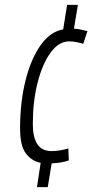

<svg xmlns="http://www.w3.org/2000/svg" viewBox="-20 -659 399 784"><path d="M131 105 146 6Q110 -1 86 -32Q62 -63 62 -135Q62 -241 84 -329.5Q106 -418 145.5 -474Q185 -530 238 -539L254 -639H298L282 -542Q298 -541 311 -538Q324 -535 337 -532L320 -480Q307 -484 292.5 -487Q278 -490 262 -490Q220 -490 186.5 -444Q153 -398 133.5 -321.5Q114 -245 114 -152Q114 -100 132 -71Q150 -42 192 -42Q206 -42 225 -45Q244 -48 259 -53L261 -4Q234 6 191 8L175 105Z"/></svg>

Font: Georama Condensed Light
Style: Italic
Weight: 300
Width: 3
Italic angle: -9°
Designer: Jean-Baptiste Levee
Foundry: Production Type
Version: Version 1.000